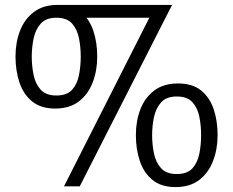

<svg xmlns="http://www.w3.org/2000/svg" viewBox="-20 -750 947 780"><path d="M613 -730H679L304 7H240ZM214 -730Q273 -730 308 -701.5Q343 -673 359 -625.5Q375 -578 375 -520Q375 -463 356.5 -415Q338 -367 300.5 -338Q263 -309 204 -309Q146 -309 110.5 -338Q75 -367 59 -415Q43 -463 43 -520Q43 -578 61.5 -625.5Q80 -673 118 -701.5Q156 -730 214 -730ZM209 -678Q167 -678 145.5 -654Q124 -630 116.5 -593.5Q109 -557 109 -520Q109 -482 116.5 -445.5Q124 -409 145.5 -385.5Q167 -362 209 -362Q252 -362 273 -385.5Q294 -409 301 -445.5Q308 -482 308 -520Q308 -558 301 -594Q294 -630 273 -654Q252 -678 209 -678ZM703 -411Q762 -411 797 -382.5Q832 -354 848 -306.5Q864 -259 864 -201Q864 -144 845.5 -96Q827 -48 789.5 -19Q752 10 693 10Q635 10 599.5 -19Q564 -48 548 -96Q532 -144 532 -201Q532 -259 550.5 -306.5Q569 -354 607 -382.5Q645 -411 703 -411ZM698 -358Q656 -358 634.5 -334Q613 -310 605.5 -274Q598 -238 598 -201Q598 -163 605.5 -126.5Q613 -90 634.5 -66.5Q656 -43 698 -43Q741 -43 762 -66.5Q783 -90 790 -126.5Q797 -163 797 -201Q797 -239 790 -275Q783 -311 762 -334.5Q741 -358 698 -358ZM214 -730H634V-678H209Z"/></svg>

Font: Rosario Light Light
Style: Regular
Weight: 300
Version: Version 1.101; ttfautohint (v1.8.1.43-b0c9)